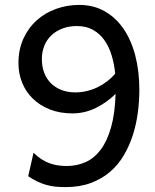

<svg xmlns="http://www.w3.org/2000/svg" viewBox="-20 -745 626 777"><path d="M284.7 -371.1Q309.1 -371.1 332 -376.7Q355 -382.3 375.5 -392.3Q396 -402.3 414.1 -416.3Q432.1 -430.2 446.3 -446.8Q442.4 -485.4 431.9 -520.5Q421.4 -555.7 402.8 -582Q384.3 -608.4 356.7 -624Q329.1 -639.6 291 -639.6Q258.8 -639.6 232.7 -629.6Q206.5 -619.6 188 -602.1Q169.4 -584.5 159.4 -559.8Q149.4 -535.2 149.4 -505.9Q149.4 -473.6 159.7 -448.5Q169.9 -423.3 188 -406.2Q206.1 -389.2 230.7 -380.1Q255.4 -371.1 284.7 -371.1ZM115.7 -127Q131.3 -111.3 147.7 -100.8Q164.1 -90.3 180.9 -84.2Q197.8 -78.1 214.8 -75.7Q231.9 -73.2 249.5 -73.2Q291 -73.2 326.2 -88.9Q361.3 -104.5 387.5 -139.2Q413.6 -173.8 429.4 -229.5Q445.3 -285.2 447.8 -365.2Q412.6 -330.1 367.7 -308.1Q322.8 -286.1 272.9 -286.1Q222.2 -286.1 181.6 -302.2Q141.1 -318.4 112.8 -345.9Q84.5 -373.5 69.6 -410.4Q54.7 -447.3 54.7 -489.3Q54.7 -544.9 74.7 -588.6Q94.7 -632.3 128.7 -662.8Q162.6 -693.4 207.3 -709.2Q252 -725.1 300.8 -725.1Q357.4 -725.1 402.6 -700Q447.8 -674.8 479.2 -629.4Q510.7 -584 527.3 -520.8Q543.9 -457.5 543.9 -380.9Q543.9 -335.9 537.8 -289.3Q531.7 -242.7 517.8 -199Q503.9 -155.3 481.2 -116.7Q458.5 -78.1 425.3 -49.6Q392.1 -21 347.4 -4.4Q302.7 12.2 244.6 12.2Q223.1 12.2 204.1 10.3Q185.1 8.3 167 3.2Q148.9 -2 131.1 -10.5Q113.3 -19 94.2 -31.7Z"/></svg>

Font: Andika Eur
Style: Regular
Weight: 400
Designer: Victor Gaultney, Annie Olsen, Julie Remington, Don Collingsworth, Eric Hays, Becca Hirsbrunner
Foundry: SIL International
Version: Version 5.000